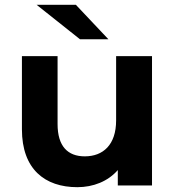

<svg xmlns="http://www.w3.org/2000/svg" viewBox="-20 -770 725 797"><path d="M301 7C367 7 428 -17 469 -64V0H611V-537H462V-270C462 -169 408 -121 332 -121C261 -121 219 -163 219 -255V-537H71V-233C71 -68 166 7 301 7ZM430 -607 295 -750H132L312 -607Z"/></svg>

Font: Montserrat-Alt1
Style: Bold
Weight: 700
Designer: Differentunic
Foundry: Differentunic
Version: Version 7.222